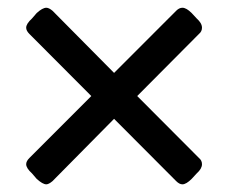

<svg xmlns="http://www.w3.org/2000/svg" viewBox="-20 -483 600 498"><path d="M453.1 -462.9Q463.4 -462.9 477.1 -449.2L490.2 -435.1Q503.9 -422.9 503.9 -411.1Q503.9 -401.4 496.1 -395L335.9 -233.9L496.1 -73.2Q503.9 -66.9 503.9 -57.1Q503.9 -45.4 490.2 -33.2L477.1 -19Q462.9 -4.9 453.1 -4.9Q445.3 -4.9 437 -13.2L275.9 -174.8L116.2 -13.2Q106.4 -4.9 100.1 -4.9Q90.8 -4.9 75.2 -19L63 -33.2Q47.9 -46.9 47.9 -57.1Q47.9 -64.9 56.2 -73.2L216.8 -233.9L56.2 -395Q47.9 -403.3 47.9 -411.1Q47.9 -421.4 63 -435.1L75.2 -449.2Q90.3 -462.9 100.1 -462.9Q106.9 -462.9 116.2 -455.1L275.9 -293.9L437 -455.1Q444.8 -462.9 453.1 -462.9Z"/></svg>

Font: Asap Symbol
Style: Regular
Weight: 900
Designer: Tania Quindós, Elena González Miranda, Marcela Romero, Pablo Cosgaya
Foundry: Omnibus-Type
Version: Version 1.000;PS 001.000;hotconv 1.0.70;makeotf.lib2.5.58329